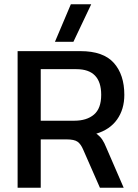

<svg xmlns="http://www.w3.org/2000/svg" viewBox="-20 -885 650 905"><path d="M239 -688 314 -865H410L326 -688ZM63 0V-644H359Q467 -644 516.5 -588.5Q566 -533 566 -438Q566 -370 532 -322Q498 -274 434 -255Q452 -242 462 -227Q472 -212 482 -187L563 0H451L372 -180Q361 -206 345.5 -217Q330 -228 293 -228H172V0ZM172 -316H330Q389 -316 423 -345Q457 -374 457 -438Q457 -559 340 -559H172Z"/></svg>

Font: Kanit
Style: Regular
Weight: 400
Designer: Katatrad Team
Foundry: CadsonDemak
Version: Version 2.000; ttfautohint (v1.8.3)